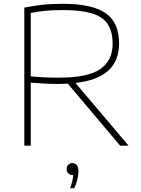

<svg xmlns="http://www.w3.org/2000/svg" viewBox="-20 -767 745 1011"><path d="M108 0V-727Q150 -735.5 197.5 -741.2Q245 -747 311 -747Q463.5 -747 535.2 -698.5Q607 -650 607 -538Q607 -447.5 550.8 -395.5Q494.5 -343.5 377.5 -330L657 0H612.5L337 -326.5Q313.5 -325 288 -325Q245.5 -325 212.5 -327Q179.5 -329 142 -332V0ZM289 -358Q441.5 -358 507.2 -402.8Q573 -447.5 573 -536Q573 -603 545.8 -642Q518.5 -681 460.5 -697.5Q402.5 -714 310 -714Q254 -714 216.8 -710Q179.5 -706 142 -699V-365Q169 -362.5 190 -361Q211 -359.5 233.8 -358.8Q256.5 -358 289 -358ZM349 224Q357 203 360.8 186.2Q364.5 169.5 365.5 155H362Q348.5 155 339.8 146Q331 137 331 123Q331 109.5 339.2 100.8Q347.5 92 360 92Q393 92 393 135Q393 153 387.8 176.8Q382.5 200.5 371 224Z"/></svg>

Font: Encode Sans Exp Th
Style: Regular
Weight: 100
Width: 7
Designer: Multiple Designers
Foundry: Impallari Type
Version: Version 3.002; ttfautohint (v1.8.3) -l 8 -r 50 -G 200 -x 14 